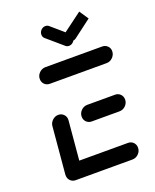

<svg xmlns="http://www.w3.org/2000/svg" viewBox="-132 -776 691 854"><g transform="rotate(-20 213.0 -349.5)"><path d="M41.9 -36.3 61.9 -261.5Q63.3 -277 75.4 -288.3Q87.4 -299.6 103.3 -299.6Q118.9 -299.6 129.3 -288.3Q139.6 -277 138.1 -261.5L118.1 -36.3ZM387 -41.5Q387 -24.4 374.6 -12.2Q362.2 0 345.6 0H77Q62.2 0 52.2 -10Q42.2 -20 42.2 -34.8Q42.2 -51.9 54.6 -64.1Q67 -76.3 83.3 -76.3H352.2Q367 -76.3 377 -66.3Q387 -56.3 387 -41.5ZM198.5 -255.9Q198.5 -273 210.9 -285.2Q223.3 -297.4 240 -297.4H371.5Q386.3 -297.4 396.3 -287.4Q406.3 -277.4 406.3 -262.6Q406.3 -245.6 393.9 -233.3Q381.5 -221.1 364.8 -221.1H233.3Q218.5 -221.1 208.5 -231.1Q198.5 -241.1 198.5 -255.9ZM80.7 -477Q80.7 -494.1 93.1 -506.3Q105.6 -518.5 122.2 -518.5H390.7Q405.6 -518.5 415.7 -508.7Q425.9 -498.9 425.9 -484.4Q425.9 -467.4 413.5 -454.8Q401.1 -442.2 384.1 -442.2H115.6Q100.7 -442.2 90.7 -452.2Q80.7 -462.2 80.7 -477ZM154.8 -660.4Q154.8 -672.6 163.7 -681.5Q172.6 -690.4 184.4 -690.4Q193.7 -690.4 200.7 -684.4L274.8 -620.4Q283.3 -613.7 283.3 -601.5Q283.3 -589.3 274.4 -580.4Q265.6 -571.5 253.7 -571.5Q244.4 -571.5 237.8 -577.4L163.3 -641.5Q154.8 -648.1 154.8 -660.4ZM377 -656.3 292.2 -592.2Q284.4 -586.7 275.2 -586.7Q264.4 -586.7 257.4 -593.7Q250.4 -600.7 250.4 -611.5Q250.4 -618.9 253.5 -625.2Q256.7 -631.5 262.6 -635.6L348.1 -699.3Z"/></g></svg>

Font: 26F Galaxy Sans
Style: Bold Italic
Weight: 700
Italic angle: -5°
Designer: C₂₉H₂₅N₃O₅
Version: Version 1.200